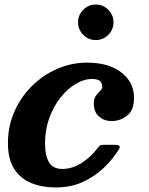

<svg xmlns="http://www.w3.org/2000/svg" viewBox="-20 -811 656 846"><path d="M402 -634.5Q370 -634.5 347 -657.5Q324 -680.5 324 -713Q324 -745 347 -768Q370 -791 402 -791Q434.5 -791 457.2 -768Q480 -745 480 -713Q480 -680.5 457.2 -657.5Q434.5 -634.5 402 -634.5ZM570.5 -379.5Q570.5 -325 539.8 -301.2Q509 -277.5 472 -277.5Q440 -277.5 416.8 -297Q393.5 -316.5 393.5 -355.5Q393.5 -376.5 402.8 -389Q412 -401.5 421.2 -410.5Q430.5 -419.5 430.5 -429.5Q430.5 -444 420.8 -453.5Q411 -463 385.5 -463Q350 -463 313.5 -441.2Q277 -419.5 246.5 -381Q216 -342.5 197.2 -291Q178.5 -239.5 178.5 -180Q178.5 -124.5 196.2 -95.5Q214 -66.5 254.5 -66.5Q298 -66.5 339.8 -93Q381.5 -119.5 409.5 -158Q415 -165.5 419.8 -169.2Q424.5 -173 438.5 -173H485.5Q516.5 -173 504.5 -154Q478.5 -111.5 439 -73Q399.5 -34.5 346.2 -9.8Q293 15 225 15Q165 15 117.5 -4.5Q70 -24 42.5 -66.8Q15 -109.5 15 -180Q15 -255 43.5 -319.5Q72 -384 121.2 -432.5Q170.5 -481 233 -508Q295.5 -535 363.5 -535Q459 -535 514.8 -491.8Q570.5 -448.5 570.5 -379.5Z"/></svg>

Font: Besley*
Style: Bold Italic
Weight: 700
Italic angle: -13°
Designer: Owen Earl
Foundry: indestructible type*
Version: Version 2.000; ttfautohint (v1.8.3)